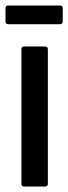

<svg xmlns="http://www.w3.org/2000/svg" viewBox="-34 -678 248 698"><path d="M-4 -590Q-14 -590 -14 -600V-648Q-14 -658 -4 -658H184Q194 -658 194 -648V-600Q194 -590 184 -590ZM54 0Q44 0 44 -10V-499Q44 -509 54 -509H130Q140 -509 140 -499V-10Q140 0 130 0Z"/></svg>

Font: Barlow Condensed Medium
Style: Regular
Weight: 500
Width: 3
Designer: Jeremy Tribby
Foundry: Tribby Type
Version: Version 1.422;hotconv 1.0.109;makeotfexe 2.5.65596